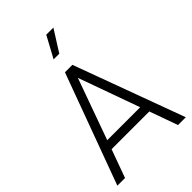

<svg xmlns="http://www.w3.org/2000/svg" viewBox="-286 -1109 1220 1220"><g transform="rotate(-45 324.0 -499.0)"><path d="M291 -745H358L632 0H562L494 -190H155L86 0H17ZM472 -250 324 -662 176 -250ZM376 -998H440L349 -854H298Z"/></g></svg>

Font: Eudoxus Sans Light
Style: Regular
Weight: 300
Designer: Stijn de Vries
Foundry: tokotype
Version: Version 2.005